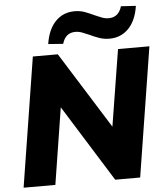

<svg xmlns="http://www.w3.org/2000/svg" viewBox="-61 -989 894 1042"><g transform="rotate(-5 386.0 -467.5)"><path d="M25 0 137 -705H273L534 -288L601 -705H772L660 0H524L264 -417L198 0ZM307 -759 226 -765Q238 -844 279.5 -887Q321 -930 384 -930Q415 -930 441 -920Q467 -910 490 -899Q510 -890 528.5 -883Q547 -876 565 -876Q620 -876 637 -935L718 -930Q706 -850 664 -807.5Q622 -765 560 -765Q530 -765 503.5 -774.5Q477 -784 454 -795Q434 -804 415.5 -811Q397 -818 378 -818Q324 -818 307 -759Z"/></g></svg>

Font: Mulish Black
Style: Italic
Weight: 900
Italic angle: -9°
Designer: Vernon Adams
Foundry: Vernon Adams
Version: Version 3.603; ttfautohint (v1.8.3)